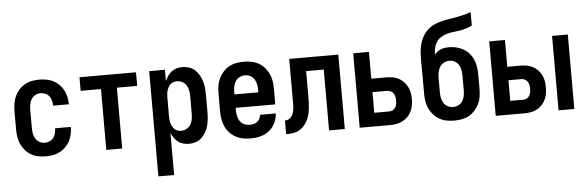

<svg xmlns="http://www.w3.org/2000/svg" viewBox="-55 -928 4089 1336"><g transform="rotate(-5 1989.0 -260.0)"><path d="M235 8Q208 8 182 3Q156 -2 132.5 -15.5Q109 -29 91.5 -49Q74 -69 63 -93.5Q52 -118 48 -144.5Q44 -171 44 -197V-323Q44 -349 48 -375.5Q52 -402 63 -426.5Q74 -451 91.5 -471Q109 -491 132.5 -504.5Q156 -518 182 -523Q208 -528 235 -528Q260 -528 285 -523.5Q310 -519 332 -507.5Q354 -496 372.5 -478Q391 -460 402.5 -438Q414 -416 419.5 -391Q425 -366 425 -341V-339H315V-340Q315 -358 310.5 -375Q306 -392 295.5 -405.5Q285 -419 268.5 -426Q252 -433 235 -433Q215 -433 198 -423.5Q181 -414 171 -397.5Q161 -381 157.5 -361.5Q154 -342 154 -323V-197Q154 -178 157.5 -158.5Q161 -139 171 -122.5Q181 -106 198 -96.5Q215 -87 235 -87Q252 -87 268.5 -94Q285 -101 295.5 -114.5Q306 -128 310.5 -145Q315 -162 315 -180V-181H425V-179Q425 -154 419.5 -129Q414 -104 402.5 -82Q391 -60 372.5 -42Q354 -24 332 -12.5Q310 -1 285 3.5Q260 8 235 8Z M657 0V-425H515V-520H910V-425H768V0Z M1002 215V-520H1112V-441Q1120 -459 1131.5 -476Q1143 -493 1158.5 -505Q1174 -517 1194 -522.5Q1214 -528 1234 -528Q1258 -528 1281 -520.5Q1304 -513 1321.5 -497Q1339 -481 1351 -460Q1363 -439 1369.5 -416.5Q1376 -394 1378.5 -370.5Q1381 -347 1381 -323V-197Q1381 -173 1378.5 -149.5Q1376 -126 1369.5 -103.5Q1363 -81 1351 -60Q1339 -39 1321.5 -23Q1304 -7 1281 0.5Q1258 8 1234 8Q1214 8 1194 2.5Q1174 -3 1158.5 -15Q1143 -27 1131.5 -44Q1120 -61 1112 -79V215ZM1188 -87Q1208 -87 1225.5 -96.5Q1243 -106 1253.5 -122.5Q1264 -139 1267.5 -158.5Q1271 -178 1271 -197V-323Q1271 -342 1267.5 -361.5Q1264 -381 1253.5 -397.5Q1243 -414 1225.5 -423.5Q1208 -433 1188 -433Q1176 -433 1163.5 -429Q1151 -425 1142 -416.5Q1133 -408 1127 -396.5Q1121 -385 1117.5 -373Q1114 -361 1113 -348Q1112 -335 1112 -323V-197Q1112 -185 1113 -172Q1114 -159 1117.5 -147Q1121 -135 1127 -123.5Q1133 -112 1142 -103.5Q1151 -95 1163.5 -91Q1176 -87 1188 -87Z M1664 8Q1638 8 1611 3Q1584 -2 1560.5 -15Q1537 -28 1518.5 -48Q1500 -68 1489 -92.5Q1478 -117 1473.5 -143.5Q1469 -170 1469 -197V-323Q1469 -350 1473 -376.5Q1477 -403 1488.5 -427Q1500 -451 1518 -471.5Q1536 -492 1559.5 -505Q1583 -518 1609.5 -523Q1636 -528 1663 -528Q1689 -528 1715.5 -523Q1742 -518 1765.5 -505Q1789 -492 1807 -471.5Q1825 -451 1836.5 -427Q1848 -403 1852 -376.5Q1856 -350 1856 -323V-213H1579V-197Q1579 -177 1583 -157.5Q1587 -138 1597.5 -121.5Q1608 -105 1626.5 -96Q1645 -87 1664 -87Q1679 -87 1693 -90Q1707 -93 1718.5 -101.5Q1730 -110 1736.5 -123Q1743 -136 1744 -150H1854Q1853 -127 1845.5 -105Q1838 -83 1825.5 -64Q1813 -45 1794.5 -30.5Q1776 -16 1754.5 -7.5Q1733 1 1710.5 4.5Q1688 8 1664 8ZM1746 -307V-323Q1746 -342 1742.5 -361.5Q1739 -381 1728.5 -398Q1718 -415 1700 -424Q1682 -433 1663 -433Q1643 -433 1625 -424Q1607 -415 1596.5 -398Q1586 -381 1582.5 -361.5Q1579 -342 1579 -323V-307Z M1913 0V-95Q1926 -95 1938 -100.5Q1950 -106 1958 -116.5Q1966 -127 1970.5 -139.5Q1975 -152 1977 -165Q1979 -178 1979.5 -191Q1980 -204 1980 -217V-520H2323V0H2213V-425H2090V-257Q2090 -234 2089.5 -211.5Q2089 -189 2086.5 -166.5Q2084 -144 2078.5 -122Q2073 -100 2062.5 -80Q2052 -60 2036.5 -43Q2021 -26 2001 -15.5Q1981 -5 1958.5 -2.5Q1936 0 1913 0Z M2427 0V-520H2537V-333H2640Q2662 -333 2684 -329.5Q2706 -326 2726 -316Q2746 -306 2762 -289.5Q2778 -273 2788 -253Q2798 -233 2802 -211Q2806 -189 2806 -167Q2806 -144 2802 -122Q2798 -100 2788 -80Q2778 -60 2762 -44Q2746 -28 2726 -18Q2706 -8 2684 -4Q2662 0 2640 0ZM2537 -95H2640Q2653 -95 2665 -100.5Q2677 -106 2684 -117Q2691 -128 2693.5 -141Q2696 -154 2696 -167Q2696 -180 2693.5 -192.5Q2691 -205 2684 -216Q2677 -227 2665 -233Q2653 -239 2640 -239H2537Z M3088 8Q3061 8 3034.5 3Q3008 -2 2984.5 -15Q2961 -28 2943 -48.5Q2925 -69 2913.5 -93Q2902 -117 2898 -143.5Q2894 -170 2894 -197V-299Q2894 -332 2893.5 -365.5Q2893 -399 2893 -432Q2893 -460 2895 -487Q2897 -514 2904 -541Q2911 -568 2924 -592Q2937 -616 2956.5 -635.5Q2976 -655 3001 -667.5Q3026 -680 3052.5 -687Q3079 -694 3106 -698Q3133 -702 3160 -707Q3187 -712 3213.5 -718.5Q3240 -725 3266 -735V-640Q3246 -630 3224 -623.5Q3202 -617 3180 -613Q3158 -609 3135.5 -607Q3113 -605 3091 -599Q3069 -593 3049 -581Q3029 -569 3016.5 -550.5Q3004 -532 2998.5 -509.5Q2993 -487 2993 -464V-461Q3002 -472 3013.5 -481Q3025 -490 3038 -495Q3051 -500 3065 -502Q3079 -504 3093 -504Q3120 -504 3145.5 -498Q3171 -492 3194 -479Q3217 -466 3234.5 -446Q3252 -426 3262.5 -402Q3273 -378 3277 -351.5Q3281 -325 3281 -299V-197Q3281 -170 3277 -143.5Q3273 -117 3261.5 -93Q3250 -69 3232 -48.5Q3214 -28 3190.5 -15Q3167 -2 3140.5 3Q3114 8 3088 8ZM3088 -87Q3107 -87 3125 -96Q3143 -105 3153.5 -122Q3164 -139 3167.5 -158.5Q3171 -178 3171 -197V-299Q3171 -312 3169.5 -325Q3168 -338 3164.5 -350.5Q3161 -363 3154 -374Q3147 -385 3137 -393.5Q3127 -402 3114.5 -406Q3102 -410 3089 -410Q3069 -410 3051 -400.5Q3033 -391 3022.5 -374.5Q3012 -358 3008 -338.5Q3004 -319 3004 -299V-197Q3004 -178 3007.5 -158.5Q3011 -139 3021.5 -122Q3032 -105 3050 -96Q3068 -87 3088 -87Z M3816 0V-520H3926V0ZM3377 0V-520H3487V-333H3579Q3601 -333 3623 -329Q3645 -325 3664.5 -315Q3684 -305 3699.5 -289Q3715 -273 3725 -253Q3735 -233 3738.5 -211Q3742 -189 3742 -167Q3742 -145 3738.5 -123Q3735 -101 3725 -81Q3715 -61 3699.5 -44.5Q3684 -28 3664.5 -18Q3645 -8 3623 -4Q3601 0 3579 0ZM3579 -95Q3591 -95 3602.5 -101Q3614 -107 3620.5 -118Q3627 -129 3629.5 -141.5Q3632 -154 3632 -167Q3632 -179 3629.5 -192Q3627 -205 3620.5 -215.5Q3614 -226 3602.5 -232.5Q3591 -239 3579 -239H3487V-95Z"/></g></svg>

Font: Iosevka QP
Style: Bold
Weight: 700
Designer: Belleve Invis
Foundry: Belleve Invis
Version: Version 20.0.0; ttfautohint (v1.8.4)